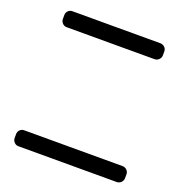

<svg xmlns="http://www.w3.org/2000/svg" viewBox="-138 -830 1005 1041"><g transform="rotate(20 364.0 -310.0)"><path d="M104 -612H611Q626 -612 636.5 -622.5Q647 -633 647 -647V-670Q647 -684 636.5 -694Q626 -704 611 -704H104Q90 -704 80 -694Q70 -684 70 -670V-647Q70 -633 80 -622.5Q90 -612 104 -612ZM79 84H646Q661 84 671.5 73.5Q682 63 682 49V27Q682 12 671.5 2Q661 -8 646 -8H79Q65 -8 55 2Q45 12 45 27V49Q45 63 55 73.5Q65 84 79 84Z"/></g></svg>

Font: WDXL Lubrifont TC
Style: Regular
Weight: 400
Designer: [WDXL Lubrifont] Copyright 2020-2022 (c) NightFurySL2001, Skr-ZERO; [ZCOOL QingKe HuangYou] Copyright 2018-2022 (c) The 
Version: Version 2.001;hotconv 1.1.1;makeotfexe 2.6.0